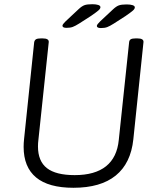

<svg xmlns="http://www.w3.org/2000/svg" viewBox="-20 -884 752 910"><path d="M328 6Q210 6 151 -43Q92 -92 92 -188Q92 -197 92.5 -206Q93 -215 94 -224L142 -684Q144 -694 151 -698Q158 -702 174 -702H182Q213 -702 211 -684L162 -221Q161 -214 160.5 -206Q160 -198 160 -190Q160 -120 202.5 -87Q245 -54 334 -54Q430 -54 482.5 -96Q535 -138 543 -221L592 -684Q593 -694 600 -698Q607 -702 623 -702H631Q662 -702 660 -684L612 -224Q600 -110 528.5 -52Q457 6 328 6ZM295 -752Q286 -752 281 -754.5Q276 -757 276 -762Q276 -766 280.5 -771.5Q285 -777 292 -784L353 -841Q368 -855 380.5 -859.5Q393 -864 417 -864Q435 -864 445.5 -860.5Q456 -857 456 -850Q456 -843 447 -835Q438 -827 412 -809L356 -773Q337 -761 325 -756.5Q313 -752 295 -752ZM458 -751Q449 -751 444 -753.5Q439 -756 439 -761Q439 -765 443.5 -770.5Q448 -776 455 -783L516 -840Q531 -854 543.5 -858.5Q556 -863 580 -863Q598 -863 608.5 -859.5Q619 -856 619 -849Q619 -842 610 -834Q601 -826 575 -808L519 -772Q500 -760 488 -755.5Q476 -751 458 -751Z"/></svg>

Font: Asap Light
Style: Italic
Weight: 300
Italic angle: -6°
Designer: Pablo Cosgaya
Foundry: Omnibus-Type
Version: Version 3.001